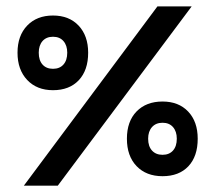

<svg xmlns="http://www.w3.org/2000/svg" viewBox="-20 -585 678 605"><path d="M55.2 0 476.1 -564.9H584L162.1 0ZM147 -300.8Q96.2 -300.8 65.7 -333Q35.2 -365.2 35.2 -418.9Q35.2 -472.7 65.7 -504.4Q96.2 -536.1 147 -536.1Q197.8 -536.1 227.8 -504.2Q257.8 -472.2 257.8 -418.9Q257.8 -363.8 228.3 -332.3Q198.7 -300.8 147 -300.8ZM191.9 -418.9Q191.9 -441.9 179.9 -455.6Q168 -469.2 147 -469.2Q126 -469.2 114 -455.6Q102.1 -441.9 102.1 -418.9Q102.1 -395 114 -381.6Q126 -368.2 147 -368.2Q168 -368.2 179.9 -381.6Q191.9 -395 191.9 -418.9ZM492.2 -29.8Q440.9 -29.8 410.4 -61.5Q379.9 -93.3 379.9 -147.9Q379.9 -202.6 410.4 -233.9Q440.9 -265.1 492.2 -265.1Q543 -265.1 573 -233.4Q603 -201.7 603 -147.9Q603 -92.3 573.5 -61Q543.9 -29.8 492.2 -29.8ZM537.1 -147.9Q537.1 -170.9 525.1 -184.6Q513.2 -198.2 492.2 -198.2Q471.2 -198.2 459 -184.6Q446.8 -170.9 446.8 -147.9Q446.8 -124 459 -110.6Q471.2 -97.2 492.2 -97.2Q513.2 -97.2 525.1 -110.6Q537.1 -124 537.1 -147.9Z"/></svg>

Font: Neutral Grotesk
Style: Regular
Weight: 400
Designer: Nawras Khrais
Foundry: Nawras Khrais
Version: Version 1.000;PS 001.000;hotconv 1.0.88;makeotf.lib2.5.64775